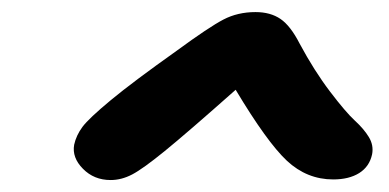

<svg xmlns="http://www.w3.org/2000/svg" viewBox="-20 -738 650 321"><path d="M537.1 -438Q493.2 -438 459.7 -469.2Q426.3 -500.5 374 -587.9Q292.5 -515.6 255.6 -485.6Q218.8 -455.6 200.9 -446.3Q183.1 -437 165 -437Q137.2 -437 118.7 -455.8Q100.1 -474.6 104 -496.1Q107.4 -511.7 117.9 -525.9Q128.4 -540 165.3 -570.6Q202.1 -601.1 274.9 -652.8Q329.6 -692.9 353.5 -705.3Q377.4 -717.8 407.2 -717.8Q432.1 -717.8 449 -706.3Q465.8 -694.8 481 -665Q505.4 -619.6 531.7 -585Q558.1 -550.3 573.2 -536.4Q588.4 -522.5 596.7 -508.8Q605 -495.1 602.1 -480Q597.7 -459.5 580.6 -448.7Q563.5 -438 537.1 -438Z"/></svg>

Font: Shantell Sans Irregular Bouncy
Style: Italic
Weight: 600
Italic angle: -11.31°
Designer: Stephen Nixon, Anya Danilova, Shantell Martin
Foundry: Arrow Type
Version: Version 1.006;[9816181b4]